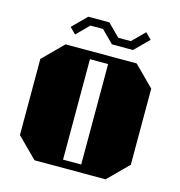

<svg xmlns="http://www.w3.org/2000/svg" viewBox="-112 -862 898 960"><g transform="rotate(15 337.0 -381.5)"><path d="M624 -497V-103L521 0H153L50 -103V-497L153 -600H521ZM290 -560V-40H384V-560ZM227 -763 155 -691 186 -660 249 -723H314L377 -660H486L558 -732L527 -763L464 -700H399L336 -763Z"/></g></svg>

Font: Kumar One
Style: Regular
Weight: 400
Designer: Parimal Parmar
Foundry: Indian Type Foundry
Version: Version 1.001;PS 1.001;hotconv 1.0.88;makeotf.lib2.5.647800